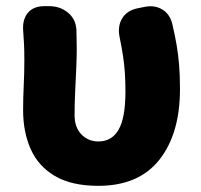

<svg xmlns="http://www.w3.org/2000/svg" viewBox="-20 -589 651 623"><path d="M299 14Q212 14 158 -18Q104 -50 79.5 -105.5Q55 -161 55 -231Q55 -272 57 -312Q59 -352 59 -392Q59 -426 58 -445Q57 -464 55 -492Q53 -527 71 -548Q89 -569 124 -569H140Q175 -569 200.5 -548Q226 -527 228 -492Q228 -487 228.5 -464.5Q229 -442 229 -427Q229 -405 227.5 -370Q226 -335 224 -294.5Q222 -254 222 -216Q222 -175 244.5 -152.5Q267 -130 299 -130Q343 -130 365 -168.5Q387 -207 387 -292Q387 -328 385 -355Q383 -382 379 -408.5Q375 -435 368 -469Q361 -504 376.5 -529.5Q392 -555 426 -562L446 -566Q481 -574 507 -558Q533 -542 540 -507Q548 -473 553 -443.5Q558 -414 561 -380.5Q564 -347 564 -300Q564 -155 497 -70.5Q430 14 299 14Z"/></svg>

Font: Chiron GoRound TC H
Style: Regular
Weight: 900
Designer: Ryoko NISHIZUKA 西塚涼子 (kana, bopomofo & ideographs); Paul D. Hunt (Latin, Greek & Cyrillic); Sandoll Communications 산돌커뮤니
Foundry: Adobe
Version: Version 1.000;hotconv 1.1.1;makeotfexe 2.6.0